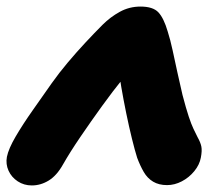

<svg xmlns="http://www.w3.org/2000/svg" viewBox="-31 -553 675 585"><path d="M66 12Q42 12 23 -0.5Q4 -13 -5 -33Q-14 -53 -10 -75Q-5 -100 17 -137.5Q39 -175 69 -217.5Q99 -260 127 -300Q149 -331 175.5 -362.5Q202 -394 229.5 -423.5Q257 -453 282 -478Q305 -501 334 -517Q363 -533 397 -533Q435 -533 451.5 -515.5Q468 -498 480 -457Q488 -432 495 -399.5Q502 -367 509.5 -332.5Q517 -298 525 -264Q536 -222 544 -198Q552 -174 558.5 -160.5Q565 -147 571 -135Q580 -119 582.5 -106.5Q585 -94 581 -73Q577 -51 561 -31.5Q545 -12 523 -0.5Q501 11 478 11Q453 11 435.5 0.5Q418 -10 407 -29Q396 -48 387 -72Q380 -94 371 -130.5Q362 -167 353.5 -208.5Q345 -250 338.5 -288Q332 -326 330 -351L387 -360Q371 -347 342.5 -312Q314 -277 280 -230Q246 -183 214 -136Q182 -89 161 -52Q142 -18 117.5 -3Q93 12 66 12Z"/></svg>

Font: Shantell Sans ExtraBold
Style: Italic
Weight: 800
Italic angle: -11°
Designer: Stephen Nixon, Anya Danilova, Shantell Martin
Foundry: Arrow Type
Version: Version 1.011;[c5ecc13dd]